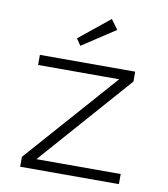

<svg xmlns="http://www.w3.org/2000/svg" viewBox="-83 -809 768 879"><g transform="rotate(10 301.0 -369.5)"><path d="M70 0V-46L461 -489L484 -473H70V-520H513V-474L118 -25L103 -47H529V0ZM245 -593 224 -624 366 -739 399 -694Z"/></g></svg>

Font: Lexend Mega ExtraLight
Style: Regular
Weight: 250
Version: Version 1.007